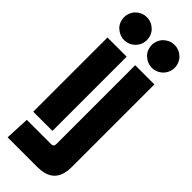

<svg xmlns="http://www.w3.org/2000/svg" viewBox="-470 -1255 1591 1591"><g transform="rotate(45 325.0 -460.0)"><path d="M488 -952Q445 -952 409 -978Q387 -993 375.5 -1011Q364 -1029 360 -1043Q357 -1053 355 -1064Q353 -1075 353 -1086Q353 -1110 360.5 -1130Q368 -1150 379 -1166Q390 -1181 408 -1194Q426 -1207 446 -1214Q465 -1220 488 -1220Q532 -1220 567 -1194Q590 -1177 600.5 -1159Q611 -1141 615 -1129Q618 -1119 620 -1108Q622 -1097 622 -1086Q622 -1062 614.5 -1042Q607 -1022 596 -1007Q585 -991 567 -978Q549 -965 530 -959Q511 -952 488 -952ZM163 -952Q120 -952 84 -978Q62 -993 50.5 -1011Q39 -1029 35 -1043Q32 -1053 30 -1064Q28 -1075 28 -1086Q28 -1110 35.5 -1130Q43 -1150 54 -1166Q65 -1181 83 -1194Q101 -1207 121 -1214Q140 -1220 163 -1220Q207 -1220 242 -1194Q265 -1177 275.5 -1159Q286 -1141 290 -1129Q293 -1119 295 -1108Q297 -1097 297 -1086Q297 -1062 289.5 -1042Q282 -1022 271 -1007Q260 -991 242 -978Q224 -965 205 -959Q186 -952 163 -952ZM375 -870H600V100Q600 180 568 228Q536 276 472 292Q440 300 400 300H50L60 85H345Q375 85 375 55ZM50 0V-870H275V0Z"/></g></svg>

Font: Boldonse
Style: Regular
Weight: 400
Designer: Universitype Foundry
Foundry: Universitype Foundry
Version: Version 1.000; ttfautohint (v1.8.4.7-5d5b)